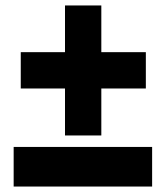

<svg xmlns="http://www.w3.org/2000/svg" viewBox="-20 -683 607 703"><path d="M514 -359H351V-187H218V-359H56V-492H218V-663H351V-492H514ZM30 0V-145H537V0Z"/></svg>

Font: Repo
Style: ExtraBold
Weight: 800
Designer: Stefan Peev
Foundry: Context Ltd
Version: Version 001.000